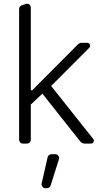

<svg xmlns="http://www.w3.org/2000/svg" viewBox="-20 -777 565 1039"><path d="M83.5 -20.6V-728.3Q83.5 -734.7 87.2 -740.1Q90.9 -745.4 97.3 -747.9L119 -755.7Q123.9 -757.1 126.1 -757.1Q134.6 -757.1 140.6 -751.1Q146.7 -745 146.7 -736.2V-288.7H154.5L400.9 -536.2Q410.2 -545.5 423.3 -545.5H452.4Q459.2 -545.5 463.6 -540.7Q468 -535.9 468 -529.8Q468 -523.4 463.4 -518.8L256.7 -311.8L484.4 -25.2Q487.9 -21.3 487.9 -15.6Q487.9 -9.2 483.3 -4.6Q478.7 0 471.9 0H438.6Q431.5 0 425.1 -3Q418.7 -6 414.1 -11.7L209.5 -270.2L146.7 -211.3V-20.6Q146.7 -12.1 140.6 -6Q134.6 0 126.1 0H104.4Q95.5 0 89.5 -6Q83.5 -12.1 83.5 -20.6ZM205.3 215.9 237.9 73.5Q239.7 66.4 245.4 62Q251.1 57.5 258.2 57.5H279.1Q288 57.5 294 63.7Q300.1 70 300.1 78.1Q300.1 81.3 299 84.5L253.9 226.9Q251.8 233.3 246.3 237.4Q240.8 241.5 234 241.5H225.5Q217 241.5 210.9 235.3Q204.9 229 204.9 220.5Q204.9 217.3 205.3 215.9Z"/></svg>

Font: DeltaSans Light
Style: Regular
Weight: 300
Designer: Rasmus Andersson
Foundry: rsms
Version: Version 3.012